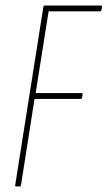

<svg xmlns="http://www.w3.org/2000/svg" viewBox="-20 -675 389 695"><path d="M39 0Q34 0 35 -5L137 -650Q138 -655 143 -655H346Q350 -655 349 -650L347 -638Q346 -634 341 -634H156L109 -338H276Q280 -338 279 -333L277 -321Q276 -317 271 -317H105L56 -5Q55 0 50 0Z"/></svg>

Font: Sofia Sans Extra Condensed Thin
Style: Italic
Weight: 250
Italic angle: -9°
Version: Version 4.100